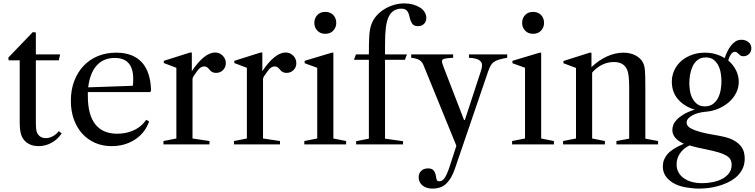

<svg xmlns="http://www.w3.org/2000/svg" viewBox="-20 -850 4442 1130"><path d="M207 10C234.3 10 260 3.3 284 -10C308 -23.3 327.7 -41.7 343 -65L326 -78C316 -65.3 304.2 -55.3 290.5 -48C276.8 -40.7 263.3 -37 250 -37C227.3 -37 210.7 -46.3 200 -65C196.7 -71 194.3 -79 193 -89C191.7 -99 191 -116.3 191 -141V-495H326L334 -530H191V-659L173 -661L29 -511L31 -495H96V-132C96 -101.3 98.5 -77.5 103.5 -60.5C108.5 -43.5 117 -29.3 129 -18C149 0.7 175 10 207 10Z M862 -308 869 -314C867.7 -388.7 849.7 -445 815 -483C780.3 -521 730 -540 664 -540C624 -540 587.7 -533.2 555 -519.5C522.3 -505.8 494.3 -486.5 471 -461.5C447.7 -436.5 429.5 -406.7 416.5 -372C403.5 -337.3 397 -299 397 -257C397 -217 402.8 -180.7 414.5 -148C426.2 -115.3 442.5 -87.3 463.5 -64C484.5 -40.7 509.7 -22.5 539 -9.5C568.3 3.5 601 10 637 10C686.3 10 730.2 -1.7 768.5 -25C806.8 -48.3 834.7 -80.3 852 -121L858 -135L841 -145L829 -130C811.7 -108.7 789 -92.2 761 -80.5C733 -68.8 702.7 -63 670 -63C612.7 -63 569.5 -81.7 540.5 -119C511.5 -156.3 497 -211.7 497 -285V-308ZM655 -509C727.7 -509 764 -468 764 -386C764 -378 763.8 -370.2 763.5 -362.5C763.2 -354.8 762.3 -349 761 -345L499 -336C505.7 -392 522.3 -434.8 549 -464.5C575.7 -494.2 611 -509 655 -509Z M1213 -20 1113 -35V-386C1114.3 -392 1116.7 -397.7 1120 -403C1123.3 -408.3 1130.7 -418.7 1142 -434C1154 -450.7 1167.3 -459 1182 -459C1188 -459 1193.2 -457.7 1197.5 -455C1201.8 -452.3 1207 -447.3 1213 -440C1222.3 -427.3 1235 -421 1251 -421C1267.7 -421 1281.5 -426.5 1292.5 -437.5C1303.5 -448.5 1309 -462 1309 -478C1309 -495.3 1302.8 -510.2 1290.5 -522.5C1278.2 -534.8 1263.3 -541 1246 -541C1224.7 -541 1202.3 -531.5 1179 -512.5C1155.7 -493.5 1132.3 -466.3 1109 -431V-541H1099L944 -492V-479L1018 -451V-35L942 -20V0H1213Z M1628 -20 1528 -35V-386C1529.3 -392 1531.7 -397.7 1535 -403C1538.3 -408.3 1545.7 -418.7 1557 -434C1569 -450.7 1582.3 -459 1597 -459C1603 -459 1608.2 -457.7 1612.5 -455C1616.8 -452.3 1622 -447.3 1628 -440C1637.3 -427.3 1650 -421 1666 -421C1682.7 -421 1696.5 -426.5 1707.5 -437.5C1718.5 -448.5 1724 -462 1724 -478C1724 -495.3 1717.8 -510.2 1705.5 -522.5C1693.2 -534.8 1678.3 -541 1661 -541C1639.7 -541 1617.3 -531.5 1594 -512.5C1570.7 -493.5 1547.3 -466.3 1524 -431V-541H1514L1359 -492V-479L1433 -451V-35L1357 -20V0H1628Z M1830 -715C1830 -697.7 1835.8 -682.7 1847.5 -670C1859.2 -657.3 1874.7 -651 1894 -651C1914 -651 1929.8 -657.3 1941.5 -670C1953.2 -682.7 1959 -697.7 1959 -715C1959 -733.7 1953.2 -749.2 1941.5 -761.5C1929.8 -773.8 1914 -780 1894 -780C1874.7 -780 1859.2 -773.8 1847.5 -761.5C1835.8 -749.2 1830 -733.7 1830 -715ZM2017 -20 1942 -35V-540H1933L1773 -492V-478L1847 -451V-35L1771 -20V0H2017Z M2075 -530 2063 -498H2151V-34L2076 -19V0H2352V-19L2246 -34V-498H2363L2375 -530H2246V-585C2246 -628.3 2247.7 -662.8 2251 -688.5C2254.3 -714.2 2259.7 -734.7 2267 -750C2275 -767.3 2285.5 -779.8 2298.5 -787.5C2311.5 -795.2 2325.7 -799 2341 -799C2357 -799 2368.5 -794.8 2375.5 -786.5C2382.5 -778.2 2387.7 -765 2391 -747C2393.7 -734.3 2398.3 -722.7 2405 -712C2411.7 -701.3 2423.3 -696 2440 -696C2454.7 -696 2466.5 -700.5 2475.5 -709.5C2484.5 -718.5 2489 -730.3 2489 -745C2489 -757 2485.7 -768.3 2479 -779C2472.3 -789.7 2463.2 -798.7 2451.5 -806C2439.8 -813.3 2426.2 -819.2 2410.5 -823.5C2394.8 -827.8 2378 -830 2360 -830C2338.7 -830 2318 -827 2298 -821C2278 -815 2259.3 -806.7 2242 -796C2224.7 -785.3 2209.3 -772.5 2196 -757.5C2182.7 -742.5 2172.7 -725.7 2166 -707C2159.3 -689.7 2155.2 -667.8 2153.5 -641.5C2151.8 -615.2 2151 -578 2151 -530Z M2716 -144H2711L2589 -460C2583.7 -474 2581 -484 2581 -490C2581 -496.7 2585.3 -501.3 2594 -504C2602.7 -506.7 2620.3 -508.7 2647 -510V-530H2400V-510C2420 -508 2435.3 -504 2446 -498C2456.7 -492 2465 -482.7 2471 -470L2666 8L2625 134C2615 164 2605.5 185.3 2596.5 198C2587.5 210.7 2577.3 217 2566 217C2559.3 217 2554.7 215.2 2552 211.5C2549.3 207.8 2547.3 199.7 2546 187C2542.7 170.3 2537.5 158.5 2530.5 151.5C2523.5 144.5 2513.3 141 2500 141C2482.7 141 2469 145.8 2459 155.5C2449 165.2 2444 177.7 2444 193C2444 213 2451.5 229.2 2466.5 241.5C2481.5 253.8 2501.3 260 2526 260C2543.3 260 2559.3 257.2 2574 251.5C2588.7 245.8 2601 237.3 2611 226C2619 218 2627 207.2 2635 193.5C2643 179.8 2650.7 162.3 2658 141L2853 -430C2857.7 -443.3 2862.5 -454.5 2867.5 -463.5C2872.5 -472.5 2879 -479.8 2887 -485.5C2895 -491.2 2905.2 -495.8 2917.5 -499.5C2929.8 -503.2 2945.7 -506.7 2965 -510V-530H2740V-510C2768 -508.7 2787.8 -504.2 2799.5 -496.5C2811.2 -488.8 2817 -479 2817 -467C2817 -456.3 2814.7 -444.3 2810 -431Z M3053 -715C3053 -697.7 3058.8 -682.7 3070.5 -670C3082.2 -657.3 3097.7 -651 3117 -651C3137 -651 3152.8 -657.3 3164.5 -670C3176.2 -682.7 3182 -697.7 3182 -715C3182 -733.7 3176.2 -749.2 3164.5 -761.5C3152.8 -773.8 3137 -780 3117 -780C3097.7 -780 3082.2 -773.8 3070.5 -761.5C3058.8 -749.2 3053 -733.7 3053 -715ZM3240 -20 3165 -35V-540H3156L2996 -492V-478L3070 -451V-35L2994 -20V0H3240Z M3540 -20 3465 -35V-423C3482.3 -443 3502 -458.3 3524 -469C3546 -479.7 3569 -485 3593 -485C3632.3 -485 3658.3 -469.7 3671 -439C3675.7 -427.7 3678.8 -413.5 3680.5 -396.5C3682.2 -379.5 3683 -356.7 3683 -328V-34L3608 -20V0H3853V-20L3778 -34V-338C3778 -362 3777.8 -381.8 3777.5 -397.5C3777.2 -413.2 3776.5 -426.3 3775.5 -437C3774.5 -447.7 3773.2 -456.2 3771.5 -462.5C3769.8 -468.8 3767.7 -474.7 3765 -480C3755.7 -498.7 3740.7 -513.3 3720 -524C3699.3 -534.7 3675.7 -540 3649 -540C3617 -540 3584.8 -532.7 3552.5 -518C3520.2 -503.3 3489.7 -482.3 3461 -455V-540H3451L3296 -491V-478L3370 -450V-35L3294 -20V0H3540Z M4094 260C4112 260 4130.5 258.8 4149.5 256.5C4168.5 254.2 4187.5 250.3 4206.5 245C4225.5 239.7 4243.7 233 4261 225C4278.3 217 4294 207.3 4308 196C4324.7 182.7 4338 166.7 4348 148C4358 129.3 4363 107.3 4363 82C4363 70.7 4361.5 58.8 4358.5 46.5C4355.5 34.2 4349.5 22.2 4340.5 10.5C4331.5 -1.2 4318.7 -12 4302 -22C4285.3 -32 4263.3 -40 4236 -46C4218.7 -50 4197.7 -54 4173 -58C4148.3 -62 4124.8 -67 4102.5 -73C4080.2 -79 4061 -86.3 4045 -95C4029 -103.7 4021 -115 4021 -129C4021 -137.7 4024.2 -145.5 4030.5 -152.5C4036.8 -159.5 4045.2 -165.8 4055.5 -171.5C4065.8 -177.2 4077.5 -181.7 4090.5 -185C4103.5 -188.3 4116.3 -190.7 4129 -192C4158.3 -194 4185.2 -200.3 4209.5 -211C4233.8 -221.7 4254.8 -235 4272.5 -251C4290.2 -267 4303.8 -285.2 4313.5 -305.5C4323.2 -325.8 4328 -347 4328 -369C4328 -392.3 4322.5 -415 4311.5 -437C4300.5 -459 4285.3 -478 4266 -494C4269.3 -507.3 4274.5 -519.2 4281.5 -529.5C4288.5 -539.8 4296 -545 4304 -545C4310 -545 4314.7 -543.7 4318 -541C4321.3 -538.3 4324.5 -535.3 4327.5 -532C4330.5 -528.7 4334 -525.7 4338 -523C4342 -520.3 4347.7 -519 4355 -519C4368.3 -519 4379.5 -523.5 4388.5 -532.5C4397.5 -541.5 4402 -552.7 4402 -566C4402 -581.3 4396.2 -593.5 4384.5 -602.5C4372.8 -611.5 4359.3 -616 4344 -616C4330.7 -616 4318.8 -612.7 4308.5 -606C4298.2 -599.3 4289 -590.7 4281 -580C4273 -569.3 4266 -557.7 4260 -545C4254 -532.3 4249 -520 4245 -508C4229 -518 4211.2 -525.8 4191.5 -531.5C4171.8 -537.2 4150.7 -540 4128 -540C4100.7 -540 4075.2 -535.7 4051.5 -527C4027.8 -518.3 4007.3 -506.5 3990 -491.5C3972.7 -476.5 3959 -458.5 3949 -437.5C3939 -416.5 3934 -393.7 3934 -369C3934 -327 3946.8 -291.8 3972.5 -263.5C3998.2 -235.2 4030.3 -215.7 4069 -205C4041.7 -196.3 4019.3 -186.7 4002 -176C3984.7 -165.3 3971.2 -154.7 3961.5 -144C3951.8 -133.3 3945.3 -123 3942 -113C3938.7 -103 3937 -94 3937 -86C3937 -51.3 3959.7 -24 4005 -4C3959 15.3 3926.8 35.7 3908.5 57C3890.2 78.3 3881 102.3 3881 129C3881 151 3886.3 169.8 3897 185.5C3907.7 201.2 3921.7 214.3 3939 225C3961 238.3 3986.3 247.5 4015 252.5C4043.7 257.5 4070 260 4094 260ZM4135 29C4164.3 35 4188.7 40.8 4208 46.5C4227.3 52.2 4242.8 58.5 4254.5 65.5C4266.2 72.5 4274.3 80.3 4279 89C4283.7 97.7 4286 108 4286 120C4286 139.3 4280.7 156 4270 170C4259.3 184 4245.3 195.3 4228 204C4212 212 4193.8 218 4173.5 222C4153.2 226 4133 228 4113 228C4069.7 228 4034.7 219 4008 201C3993.3 191.7 3982 179.8 3974 165.5C3966 151.2 3962 135 3962 117C3962 93.7 3968.8 72 3982.5 52C3996.2 32 4014.7 16.7 4038 6C4051.3 10 4066.5 14 4083.5 18C4100.5 22 4117.7 25.7 4135 29ZM4129 -224C4109.7 -224 4094.2 -228.7 4082.5 -238C4070.8 -247.3 4061.5 -258.8 4054.5 -272.5C4047.5 -286.2 4042.8 -301 4040.5 -317C4038.2 -333 4037 -347.7 4037 -361C4037 -375 4038.3 -390.7 4041 -408C4043.7 -425.3 4048.5 -441.8 4055.5 -457.5C4062.5 -473.2 4072.3 -486.2 4085 -496.5C4097.7 -506.8 4114 -512 4134 -512C4153.3 -512 4169 -507.2 4181 -497.5C4193 -487.8 4202.3 -475.8 4209 -461.5C4215.7 -447.2 4220.2 -431.8 4222.5 -415.5C4224.8 -399.2 4226 -384.3 4226 -371C4226 -355 4224.5 -338.3 4221.5 -321C4218.5 -303.7 4213.3 -287.8 4206 -273.5C4198.7 -259.2 4188.7 -247.3 4176 -238C4163.3 -228.7 4147.7 -224 4129 -224Z"/></svg>

Font: Libre Caslon Text
Style: Regular
Weight: 400
Designer: Pablo Impallari, Rodrigo Fuenzalida
Foundry: Pablo Impallari, Rodrigo Fuenzalida
Version: Version 1.000; ttfautohint (v0.93) -l 8 -r 50 -G 200 -x 14 -